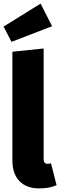

<svg xmlns="http://www.w3.org/2000/svg" viewBox="-31 -1031 335 1069"><path d="M38 -137V-743L212 -761V-144Q212 -119 234 -119Q246 -119 253 -122L284 0Q244 18 188 18Q116 18 77 -23Q38 -64 38 -137ZM195 -1011 259 -885 33 -798 -11 -883Z"/></svg>

Font: Fira Sans Condensed ExtraBold
Style: Regular
Weight: 800
Width: 3
Designer: Carrois Corporate & Edenspiekermann AG
Foundry: Carrois Corporate GbR & Edenspiekermann AG
Version: Version 4.203